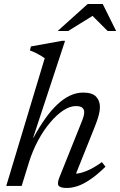

<svg xmlns="http://www.w3.org/2000/svg" viewBox="-20 -923 596 953"><path d="M124 -118 87.5 0H11L202 -634Q193 -640.5 181.2 -647.5Q169.5 -654.5 156.2 -661Q143 -667.5 128.5 -672.5L133.5 -692.5L288.5 -720.5H303L144.5 -239.5L146.5 -240Q174.5 -292 203.8 -333.2Q233 -374.5 263.5 -403.5Q294 -432.5 326.5 -448Q359 -463.5 392.5 -463.5Q438 -463.5 457 -443.2Q476 -423 476 -391.5Q476 -374 470.2 -351.8Q464.5 -329.5 452.5 -299L348 -38L345 -60.5Q364 -60 386.8 -66.5Q409.5 -73 434.8 -86.2Q460 -99.5 486 -118.5L503.5 -95.5Q462 -55 427.5 -31.8Q393 -8.5 364.5 0.8Q336 10 312 10Q279.5 10 271 -1Q262.5 -12 275 -43L385 -317.5Q391.5 -333.5 394.8 -345.2Q398 -357 398 -366.5Q398 -380 388.5 -388.2Q379 -396.5 356 -396.5Q327 -396.5 294 -374.8Q261 -353 228.8 -314.8Q196.5 -276.5 169.2 -226Q142 -175.5 124 -118ZM266 -769 415 -903H490L556.5 -769H514.5L433.5 -850H449L318 -769Z"/></svg>

Font: Newsreader
Style: Italic
Weight: 400
Italic angle: -17°
Designer: Hugues Gentile
Foundry: Production Type
Version: Version 1.003